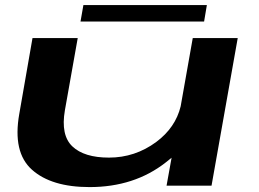

<svg xmlns="http://www.w3.org/2000/svg" viewBox="-20 -737 1028 762"><path d="M641 0 661 -111Q650 -102 638 -92.5Q513 5.5 335.5 5.5Q184 5.5 106.8 -63.5Q29.5 -132.5 56.5 -285L109 -586H288.5L237.5 -299Q220.5 -200.5 267.2 -156Q314 -111.5 412.5 -111.5Q516 -111.5 600 -173.5Q676.5 -230.5 697 -315L745 -586H923.5L819.5 0ZM299.5 -651.5 311 -717H801L790 -651.5Z"/></svg>

Font: Anybody UltraExpanded SemiBold
Style: Italic
Weight: 600
Width: 9
Italic angle: -10°
Designer: Tyler Finck
Foundry: Etcetera Type Company
Version: Version 1.010; ttfautohint (v1.8.3) -l 8 -r 50 -G 200 -x 14 